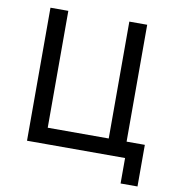

<svg xmlns="http://www.w3.org/2000/svg" viewBox="-90 -781 916 995"><g transform="rotate(10 368.0 -283.0)"><path d="M611 0H95V-700H189V-85H510V-700H604V-85H700V134H611Z"/></g></svg>

Font: Tilda Sans Medium
Style: Regular
Weight: 500
Designer: ParaType Ltd
Foundry: ParaType Ltd
Version: Version 1.009